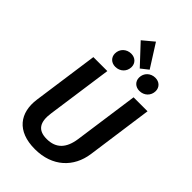

<svg xmlns="http://www.w3.org/2000/svg" viewBox="-312 -1157 1273 1273"><g transform="rotate(45 324.0 -521.0)"><path d="M351 -1057 273 -992 401 -855 453 -896ZM278 -748C322 -748 356 -780 356 -824C356 -859 330 -885 292 -885C248 -885 214 -853 214 -809C214 -774 240 -748 278 -748ZM504 -748C548 -748 582 -780 582 -824C582 -859 556 -885 518 -885C474 -885 440 -853 440 -809C440 -774 466 -748 504 -748ZM638 -691H507L443 -235C429 -138 382 -88 295 -88C213 -88 182 -134 196 -230L261 -691H130L65 -228C45 -86 118 15 287 15C452 15 553 -85 573 -224Z"/></g></svg>

Font: Fira Sans Medium
Style: Italic
Weight: 500
Italic angle: -8°
Designer: bBox Type GmbH & Carrois Corporate GbR & Edenspiekermann AG
Foundry: bBox Type GmbH & Carrois Corporate GbR & Edenspiekermann AG
Version: Version 4.301;PS 004.301;hotconv 1.0.88;makeotf.lib2.5.64775